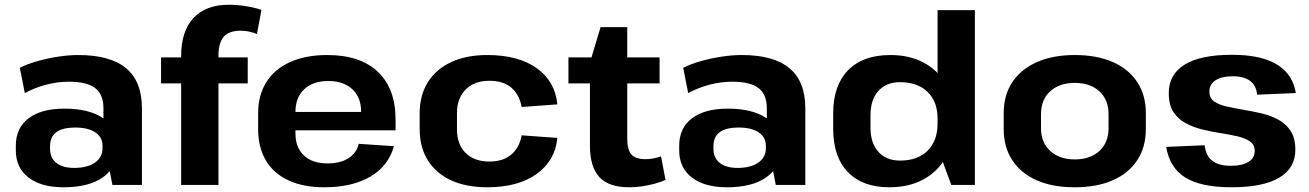

<svg xmlns="http://www.w3.org/2000/svg" viewBox="-20 -783 5543 813"><path d="M418 -194V-325Q418 -383 383 -410Q348 -437 271 -437Q224 -437 176 -424.5Q128 -412 85 -389L64 -496Q96 -512 138 -524Q180 -536 225.5 -543Q271 -550 312 -550Q447 -550 514 -494Q581 -438 581 -325V0H456ZM249 10Q154 10 100.5 -31.5Q47 -73 47 -146V-166Q47 -241 101 -282Q155 -323 253 -323Q357 -323 416 -283Q475 -243 475 -169V-148Q475 -74 415.5 -32Q356 10 249 10ZM294 -72Q350 -72 382 -94.5Q414 -117 414 -155V-166Q414 -202 383.5 -222.5Q353 -243 298 -243Q247 -243 219.5 -224Q192 -205 192 -163V-153Q192 -114 219 -93Q246 -72 294 -72Z M747 -546Q747 -651 799.5 -707Q852 -763 949 -763Q983 -763 1021 -757Q1059 -751 1087 -741L1068 -639Q1051 -646 1033.5 -649.5Q1016 -653 999 -653Q950 -653 927.5 -627.5Q905 -602 905 -546V0H747ZM662 -540H1029V-430H662Z M1353 10Q1265 10 1202 -19Q1139 -48 1106 -103.5Q1073 -159 1073 -237V-303Q1073 -380 1108 -435.5Q1143 -491 1209 -520.5Q1275 -550 1366 -550Q1505 -550 1580 -479Q1655 -408 1655 -276V-231H1202V-309H1531L1509 -279V-311Q1509 -371 1471.5 -405.5Q1434 -440 1370 -440Q1305 -440 1268 -405Q1231 -370 1231 -308V-219Q1231 -158 1267 -124.5Q1303 -91 1366 -91Q1421 -91 1455.5 -113Q1490 -135 1499 -174L1648 -164Q1625 -80 1548 -35Q1471 10 1353 10Z M2043 10Q1954 10 1890 -19.5Q1826 -49 1791.5 -104.5Q1757 -160 1757 -237V-303Q1757 -379 1791.5 -434.5Q1826 -490 1890.5 -520Q1955 -550 2043 -550Q2175 -550 2253 -494Q2331 -438 2340 -341L2189 -330Q2179 -383 2145 -412Q2111 -441 2052 -441Q1989 -441 1952 -404Q1915 -367 1915 -305V-235Q1915 -172 1951.5 -135.5Q1988 -99 2052 -99Q2110 -99 2144.5 -128Q2179 -157 2189 -210L2340 -199Q2331 -103 2252.5 -46.5Q2174 10 2043 10Z M2644 10Q2558 10 2518 -33Q2478 -76 2478 -167V-518L2523 -668H2636V-196Q2636 -149 2653.5 -129Q2671 -109 2714 -109Q2729 -109 2746 -112Q2763 -115 2779 -121L2798 -21Q2777 -12 2751.5 -5Q2726 2 2698.5 6Q2671 10 2644 10ZM2387 -540H2773V-430H2387Z M3227 -194V-325Q3227 -383 3192 -410Q3157 -437 3080 -437Q3033 -437 2985 -424.5Q2937 -412 2894 -389L2873 -496Q2905 -512 2947 -524Q2989 -536 3034.5 -543Q3080 -550 3121 -550Q3256 -550 3323 -494Q3390 -438 3390 -325V0H3265ZM3058 10Q2963 10 2909.5 -31.5Q2856 -73 2856 -146V-166Q2856 -241 2910 -282Q2964 -323 3062 -323Q3166 -323 3225 -283Q3284 -243 3284 -169V-148Q3284 -74 3224.5 -32Q3165 10 3058 10ZM3103 -72Q3159 -72 3191 -94.5Q3223 -117 3223 -155V-166Q3223 -202 3192.5 -222.5Q3162 -243 3107 -243Q3056 -243 3028.5 -224Q3001 -205 3001 -163V-153Q3001 -114 3028 -93Q3055 -72 3103 -72Z M3746 10Q3632 10 3570 -54.5Q3508 -119 3508 -237V-303Q3508 -421 3571 -485.5Q3634 -550 3750 -550Q3830 -550 3890 -518.5Q3950 -487 3983.5 -429Q4017 -371 4017 -292V-251Q4017 -172 3983 -113.5Q3949 -55 3888.5 -22.5Q3828 10 3746 10ZM3791 -103Q3866 -103 3908 -145Q3950 -187 3950 -260V-281Q3950 -353 3907.5 -394Q3865 -435 3791 -435Q3733 -435 3699.5 -398Q3666 -361 3666 -295V-242Q3666 -177 3699.5 -140Q3733 -103 3791 -103ZM3950 -158V-740H4108V0H4008Z M4531 10Q4437 10 4370 -19.5Q4303 -49 4266.5 -104.5Q4230 -160 4230 -237V-303Q4230 -380 4266.5 -435Q4303 -490 4370.5 -520Q4438 -550 4531 -550Q4624 -550 4691.5 -520.5Q4759 -491 4795.5 -435.5Q4832 -380 4832 -303V-237Q4832 -160 4795.5 -104.5Q4759 -49 4691.5 -19.5Q4624 10 4531 10ZM4531 -108Q4596 -108 4635 -143.5Q4674 -179 4674 -240V-300Q4674 -361 4635 -396.5Q4596 -432 4531 -432Q4466 -432 4427 -396.5Q4388 -361 4388 -300V-240Q4388 -180 4427 -144Q4466 -108 4531 -108Z M5195 10Q5066 10 4999.5 -31Q4933 -72 4918 -161L5081 -168Q5086 -123 5113.5 -102Q5141 -81 5192 -81Q5240 -81 5266.5 -97.5Q5293 -114 5293 -144Q5293 -170 5273 -184Q5253 -198 5221 -205.5Q5189 -213 5150 -219Q5111 -225 5072 -234.5Q5033 -244 5000.5 -261.5Q4968 -279 4948.5 -309Q4929 -339 4929 -389Q4929 -468 4996.5 -509.5Q5064 -551 5196 -551Q5278 -551 5335 -533Q5392 -515 5425 -479Q5458 -443 5467 -389L5303 -382Q5300 -420 5274 -440Q5248 -460 5200 -460Q5153 -460 5127 -443Q5101 -426 5101 -395Q5101 -368 5120.5 -354Q5140 -340 5172.5 -332.5Q5205 -325 5244 -318.5Q5283 -312 5321.5 -303Q5360 -294 5392.5 -276.5Q5425 -259 5445 -228.5Q5465 -198 5465 -149Q5465 -71 5396.5 -30.5Q5328 10 5195 10Z"/></svg>

Font: Pathway Extreme
Style: Bold
Weight: 700
Designer: Eduardo Rodriguez Tunni
Foundry: Eduardo Rodriguez Tunni
Version: Version 1.001;gftools[0.9.26]